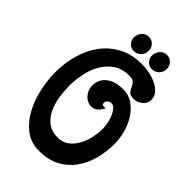

<svg xmlns="http://www.w3.org/2000/svg" viewBox="-239 -886 967 967"><g transform="rotate(45 244.5 -403.0)"><path d="M297 -680Q318 -680 345.5 -675Q373 -670 397.5 -659Q422 -648 439 -630Q456 -612 456 -585Q456 -559 434.5 -542.5Q413 -526 389 -526Q364 -526 355 -536.5Q346 -547 340.5 -560Q335 -573 325.5 -583.5Q316 -594 291 -594Q241 -594 207 -570.5Q173 -547 152 -510.5Q131 -474 122 -429.5Q113 -385 113 -344Q113 -309 119 -269.5Q125 -230 140.5 -196Q156 -162 184 -140Q212 -118 257 -118Q292 -118 316.5 -137Q341 -156 356.5 -185Q372 -214 379 -247.5Q386 -281 386 -310Q386 -322 382.5 -343Q379 -364 371.5 -383.5Q364 -403 352.5 -417.5Q341 -432 325 -432Q314 -432 305.5 -424.5Q297 -417 297 -406Q297 -395 306 -393.5Q315 -392 323 -394Q315 -375 300.5 -361.5Q286 -348 265 -348Q250 -348 237 -354.5Q224 -361 214.5 -372Q205 -383 199.5 -396.5Q194 -410 194 -425Q194 -452 204.5 -470.5Q215 -489 232 -501Q249 -513 271 -518.5Q293 -524 317 -524Q358 -524 389 -502Q420 -480 440.5 -447Q461 -414 471.5 -374.5Q482 -335 482 -300Q482 -243 468 -189.5Q454 -136 424 -94.5Q394 -53 348 -28.5Q302 -4 238 -4Q177 -4 134.5 -38Q92 -72 65.5 -123Q39 -174 27 -232.5Q15 -291 15 -341Q15 -407 32 -468Q49 -529 83.5 -576Q118 -623 171 -651.5Q224 -680 297 -680ZM352 -802Q373 -802 387 -787Q401 -772 401 -751Q401 -728 385.5 -712.5Q370 -697 347 -697Q327 -697 313.5 -712Q300 -727 300 -746Q300 -768 314.5 -785Q329 -802 352 -802ZM223 -802Q244 -802 258 -787Q272 -772 272 -751Q272 -728 256.5 -712.5Q241 -697 218 -697Q198 -697 184.5 -712Q171 -727 171 -746Q171 -768 185.5 -785Q200 -802 223 -802Z"/></g></svg>

Font: Gloria
Style: Regular
Weight: 400
Designer: Peter Wiegel
Foundry: Peter Wiegel
Version: Version 1.000